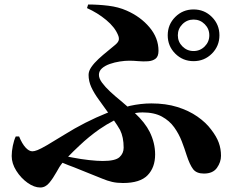

<svg xmlns="http://www.w3.org/2000/svg" viewBox="-20 -793 1040 854"><path d="M527 21Q500 21 478.5 16Q457 11 434.5 1.5Q412 -8 381 -20Q348 -34 309 -49Q284 -58 258 -69Q244 -52 231 -27Q216 0 199 20.5Q182 41 159 41Q132 41 102.5 20Q73 -1 52.5 -33.5Q32 -66 32 -99Q32 -120 37 -144.5Q42 -169 50 -186H65Q78 -154 93.5 -137Q109 -120 124 -120Q133 -120 147 -125.5Q161 -131 189.5 -147.5Q218 -164 268 -195Q311 -222 359 -246.5Q407 -271 457 -291Q459 -291 461 -292Q438 -324 420 -349Q398 -379 386 -405.5Q374 -432 374 -460Q374 -477 386.5 -495Q399 -513 418.5 -531Q438 -549 458 -565Q478 -581 493 -594Q507 -606 508.5 -616Q510 -626 505 -637Q491 -672 452.5 -704Q414 -736 367 -757L372 -773Q417 -773 462 -767.5Q507 -762 543 -746Q605 -719 645 -671.5Q685 -624 685 -567Q685 -542 672 -532Q659 -522 638.5 -520.5Q618 -519 595.5 -521Q573 -523 555 -523Q536 -523 513 -519.5Q490 -516 468.5 -508.5Q447 -501 433.5 -489Q420 -477 420 -460Q420 -444 434 -425Q448 -406 470 -385.5Q492 -365 518 -344Q533 -331 547 -319Q552 -320 557 -322Q607 -333 653 -333Q718 -333 769 -317Q820 -301 858 -274.5Q896 -248 919 -217Q943 -186 953 -158.5Q963 -131 963 -100Q963 -72 945 -46.5Q927 -21 887 -21Q854 -21 839 -40.5Q824 -60 810 -103Q801 -132 788.5 -164.5Q776 -197 755 -226.5Q734 -256 700 -274.5Q666 -293 614 -293Q597 -293 580 -290Q625 -248 646 -206Q670 -157 670 -106Q670 -48 636.5 -13.5Q603 21 527 21ZM841 -521Q793 -521 759.5 -554.5Q726 -588 726 -636Q726 -684 759.5 -717.5Q793 -751 841 -751Q889 -751 922.5 -717.5Q956 -684 956 -636Q956 -588 922.5 -554.5Q889 -521 841 -521ZM487 -257Q454 -240 422 -218Q375 -185 334 -146Q306 -120 283 -96Q293 -94 304 -92Q340 -85 376 -81Q412 -77 437 -77Q493 -77 511.5 -94Q530 -111 530 -136Q530 -183 514 -215Q502 -236 487 -257ZM841 -566Q870 -566 890.5 -586.5Q911 -607 911 -636Q911 -665 890.5 -685.5Q870 -706 841 -706Q812 -706 791.5 -685.5Q771 -665 771 -636Q771 -607 791.5 -586.5Q812 -566 841 -566Z"/></svg>

Font: Noto Serif HK ExtraLight Black
Style: Regular
Weight: 900
Version: Version 2.002-H1;hotconv 1.1.0;makeotfexe 2.6.0